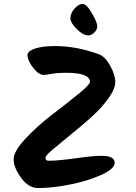

<svg xmlns="http://www.w3.org/2000/svg" viewBox="-20 -964 686 971"><path d="M427 -785Q400 -785 368 -817Q336 -849 336 -872.5Q336 -896 356.5 -920Q377 -944 397.5 -944Q418 -944 445 -897Q472 -850 472 -832Q472 -814 457 -799.5Q442 -785 427 -785ZM210 -166Q210 -151 225 -151Q274 -151 362 -163.5Q450 -176 493 -176Q560 -176 560 -141Q560 -110 491 -79Q422 -48 332.5 -30.5Q243 -13 173 -13Q124 -13 86.5 -65Q49 -117 49 -158Q49 -199 109.5 -263.5Q170 -328 242 -383Q314 -438 374.5 -487Q435 -536 435 -550Q435 -596 312 -596Q270 -596 240.5 -590.5Q211 -585 202 -585Q175 -585 147 -622Q119 -659 119 -685Q119 -711 178 -724Q210 -731 259 -731Q367 -731 479 -690Q511 -679 537 -632Q563 -585 563 -549.5Q563 -514 526.5 -464Q490 -414 438 -368Q386 -322 334.5 -280.5Q283 -239 246.5 -208Q210 -177 210 -166Z"/></svg>

Font: Kalam
Style: Bold
Weight: 700
Version: Version 2.001;PS 1.0;hotconv 1.0.79;makeotf.lib2.5.61930; tt